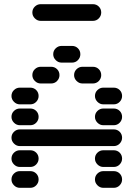

<svg xmlns="http://www.w3.org/2000/svg" viewBox="-20 -910 640 920"><path d="M435 -50Q435 -34 447 -22Q459 -10 475 -10H525Q542 -10 553.5 -22Q565 -34 565 -50Q565 -67 553.5 -78.5Q542 -90 525 -90H475Q459 -90 447 -78.5Q435 -67 435 -50ZM35 -50Q35 -34 47 -22Q59 -10 75 -10H125Q142 -10 153.5 -22Q165 -34 165 -50Q165 -67 153.5 -78.5Q142 -90 125 -90H75Q59 -90 47 -78.5Q35 -67 35 -50ZM435 -150Q435 -134 447 -122Q459 -110 475 -110H525Q542 -110 553.5 -122Q565 -134 565 -150Q565 -167 553.5 -178.5Q542 -190 525 -190H475Q459 -190 447 -178.5Q435 -167 435 -150ZM35 -150Q35 -134 47 -122Q59 -110 75 -110H125Q142 -110 153.5 -122Q165 -134 165 -150Q165 -167 153.5 -178.5Q142 -190 125 -190H75Q59 -190 47 -178.5Q35 -167 35 -150ZM35 -250Q35 -234 47 -222Q59 -210 75 -210H525Q542 -210 553.5 -222Q565 -234 565 -250Q565 -267 553.5 -278.5Q542 -290 525 -290H75Q59 -290 47 -278.5Q35 -267 35 -250ZM435 -350Q435 -334 447 -322Q459 -310 475 -310H525Q542 -310 553.5 -322Q565 -334 565 -350Q565 -367 553.5 -378.5Q542 -390 525 -390H475Q459 -390 447 -378.5Q435 -367 435 -350ZM35 -350Q35 -334 47 -322Q59 -310 75 -310H125Q142 -310 153.5 -322Q165 -334 165 -350Q165 -367 153.5 -378.5Q142 -390 125 -390H75Q59 -390 47 -378.5Q35 -367 35 -350ZM435 -450Q435 -434 447 -422Q459 -410 475 -410H525Q542 -410 553.5 -422Q565 -434 565 -450Q565 -467 553.5 -478.5Q542 -490 525 -490H475Q459 -490 447 -478.5Q435 -467 435 -450ZM35 -450Q35 -434 47 -422Q59 -410 75 -410H125Q142 -410 153.5 -422Q165 -434 165 -450Q165 -467 153.5 -478.5Q142 -490 125 -490H75Q59 -490 47 -478.5Q35 -467 35 -450ZM335 -550Q335 -534 347 -522Q359 -510 375 -510H425Q442 -510 453.5 -522Q465 -534 465 -550Q465 -567 453.5 -578.5Q442 -590 425 -590H375Q359 -590 347 -578.5Q335 -567 335 -550ZM135 -550Q135 -534 147 -522Q159 -510 175 -510H225Q242 -510 253.5 -522Q265 -534 265 -550Q265 -567 253.5 -578.5Q242 -590 225 -590H175Q159 -590 147 -578.5Q135 -567 135 -550ZM235 -650Q235 -634 247 -622Q259 -610 275 -610H325Q342 -610 353.5 -622Q365 -634 365 -650Q365 -667 353.5 -678.5Q342 -690 325 -690H275Q259 -690 247 -678.5Q235 -667 235 -650ZM135 -850Q135 -834 147 -822Q159 -810 175 -810H425Q442 -810 453.5 -822Q465 -834 465 -850Q465 -867 453.5 -878.5Q442 -890 425 -890H175Q159 -890 147 -878.5Q135 -867 135 -850Z"/></svg>

Font: Matrix Sans Raster
Style: Regular
Weight: 400
Designer: Brad Neil
Version: Version 1.100